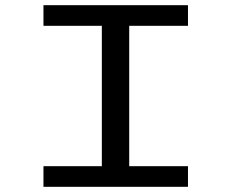

<svg xmlns="http://www.w3.org/2000/svg" viewBox="-20 -720 890 740"><path d="M704.5 -620.5H478V-79.5H704.5V0H147.5V-79.5H372.5V-620.5H147.5V-700H704.5Z"/></svg>

Font: League Mono Wide
Style: Regular
Weight: 400
Width: 8
Designer: Tyler Finck
Foundry: The League of Moveable Type / Tyler Finck
Version: Version 2.210